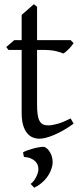

<svg xmlns="http://www.w3.org/2000/svg" viewBox="-20 -645 384 913"><path d="M330.1 -57.1Q306.2 -39.6 282.7 -26.1Q259.3 -12.7 238 -3.7Q216.8 5.4 198.7 10Q180.7 14.6 168 14.6Q150.9 14.6 135.5 8.3Q120.1 2 108.4 -12.5Q96.7 -26.9 89.8 -50.3Q83 -73.7 83 -107.9V-407.7H20L9.8 -421.4L47.9 -454.1H83V-574.2L141.1 -625L156.2 -612.8V-454.1H315.9L330.1 -439.9Q325.7 -433.1 319.1 -425.3Q312.5 -417.5 305.7 -410.6Q298.8 -403.8 292.2 -398.2Q285.6 -392.6 280.8 -390.6Q269 -396.5 245.1 -402.1Q221.2 -407.7 181.6 -407.7H156.2V-149.9Q156.2 -120.6 158.9 -101.1Q161.6 -81.5 168 -70.1Q174.3 -58.6 184.3 -53.7Q194.3 -48.8 209 -48.8Q226.1 -48.8 252 -55.7Q277.8 -62.5 315.9 -82ZM229 140.6Q226.6 154.3 220 169.4Q213.4 184.6 202.9 198.7Q192.4 212.9 177.2 225.6Q162.1 238.3 142.6 247.6L125.5 229.5Q131.8 225.6 138.4 217.5Q145 209.5 150.1 200Q155.3 190.4 158.7 180.4Q162.1 170.4 162.6 162.1Q163.1 151.4 159.7 141.1Q156.2 130.9 147.9 122.3Q139.6 113.8 126.2 108.2Q112.8 102.5 93.8 101.1L89.4 80.1Q93.8 76.2 107.4 71Q121.1 65.9 137.2 61.5Q153.3 57.1 168.5 54.7Q183.6 52.2 191.4 53.7Q203.6 59.6 211.9 70.3Q220.2 81.1 224.6 93.3Q229 105.5 230 117.9Q231 130.4 229 140.6Z"/></svg>

Font: Gentium Plus Eur
Style: Regular
Weight: 400
Designer: J. Victor Gaultney, Annie Olsen, Iska Routamaa, Becca Hirsbrunner
Foundry: SIL International
Version: Version 5.000